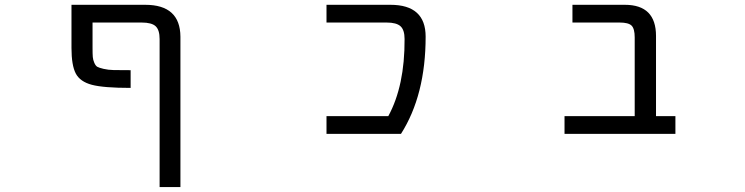

<svg xmlns="http://www.w3.org/2000/svg" viewBox="-20 -544 3040 783"><path d="M630.9 -384.8Q630.9 -421.9 614.7 -437Q598.6 -452.1 557.6 -452.1H357.4V-349.6Q357.4 -323.2 358.4 -311.5Q359.4 -299.8 364.7 -287.6Q370.1 -275.4 377 -271.5Q383.8 -267.6 402.3 -263.2Q420.9 -258.8 443.4 -258.3Q465.8 -257.8 512.7 -257.8V-185.5Q402.3 -185.5 354.5 -198.2Q306.6 -210.9 289.1 -244.1Q271.5 -277.3 271.5 -348.6V-524.4H572.3Q714.8 -524.4 715.8 -394.5V218.8H630.9Z M1572.3 -524.4Q1715.8 -524.4 1715.8 -394.5Q1715.8 -156.2 1615.2 2H1311.5V-70.3H1563.5Q1630.9 -194.3 1629.9 -384.8Q1629.9 -421.9 1613.3 -437Q1596.7 -452.1 1556.6 -452.1H1311.5V-524.4Z M2568.4 -391.6Q2568.4 -426.8 2555.7 -439.5Q2543 -452.1 2506.8 -452.1H2314.5V-524.4H2528.3Q2655.3 -524.4 2655.3 -397.5V-70.3H2734.4V2H2282.2V-70.3H2568.4Z"/></svg>

Font: Gen Shin Gothic Monospace Regular
Style: Regular
Weight: 400
Designer: [Source Han Sans]
Ryoko NISHIZUKA  (kana & ideographs); Paul D. Hunt (Latin, Greek & Cyrillic); Wenlong ZHANG  (bopomofo
Version: Version 1.002.20150607